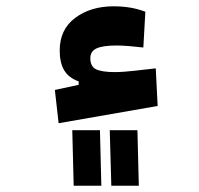

<svg xmlns="http://www.w3.org/2000/svg" viewBox="-20 -367 626 603"><path d="M164.1 20 152.3 -84.5 227.1 -100.6V-111.3Q195.8 -122.6 181.6 -146.2Q167.5 -169.9 167.5 -208.5Q167.5 -274.4 216.1 -310.8Q264.6 -347.2 336.9 -347.2Q392.6 -347.2 436.5 -330.1L430.2 -217.8Q410.2 -220.2 386.2 -222.2Q362.3 -224.1 346.7 -224.1Q303.2 -224.1 283.4 -215.1Q263.7 -206.1 263.7 -184.1Q263.7 -157.7 282.2 -149.2Q300.8 -140.6 340.3 -140.6Q366.7 -140.6 402.3 -144.8Q438 -148.9 469.2 -152.3L475.1 -34.2ZM211.4 216.3 207 42H293.9L298.3 216.3ZM329.6 216.3 324.7 42H411.6L416 216.3Z"/></svg>

Font: Cascadia Code PL
Style: Bold
Weight: 700
Monospace: yes
Designer: Aaron Bell
Foundry: Saja Typeworks
Version: Version 2404.023; ttfautohint (v1.8.4)